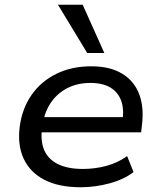

<svg xmlns="http://www.w3.org/2000/svg" viewBox="-20 -779 671 808"><path d="M319 9Q228 9 167.5 -22Q107 -53 80 -110.5Q53 -168 63 -246Q73 -322 112.5 -379Q152 -436 216.5 -468Q281 -500 364 -500Q443 -500 494 -469Q545 -438 566 -382Q587 -326 577 -250L574 -222H135L144 -286H517L495 -268Q503 -319 490 -355Q477 -391 444.5 -410.5Q412 -430 361 -430Q306 -430 264 -408.5Q222 -387 195.5 -349Q169 -311 161 -262L158 -247Q149 -190 165 -150Q181 -110 222.5 -89Q264 -68 329 -68Q380 -68 428 -81Q476 -94 515 -122L542 -55Q502 -24 441.5 -7.5Q381 9 319 9ZM347 -556 224 -759H328L419 -556Z"/></svg>

Font: Nunito Sans 10pt SemiExpanded Medium
Style: Italic
Weight: 500
Width: 6
Italic angle: -9°
Designer: Vernon Adams
Foundry: Vernon Adams
Version: Version 3.101;gftools[0.9.27]